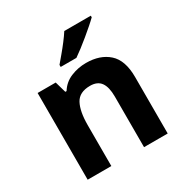

<svg xmlns="http://www.w3.org/2000/svg" viewBox="-175 -906 1007 1047"><g transform="rotate(-30 328.5 -383.0)"><path d="M388 -556Q476 -556 529 -508.5Q582 -461 582 -356V0H433V-319Q433 -378 412 -407.5Q391 -437 345 -437Q277 -437 252 -390.5Q227 -344 227 -257V0H78V-546H192L212 -476H220Q246 -518 291.5 -537Q337 -556 388 -556ZM540 -756Q526 -742 503 -722Q480 -702 453.5 -680Q427 -658 401.5 -638.5Q376 -619 357 -606H258V-619Q274 -638 295.5 -663.5Q317 -689 338 -716.5Q359 -744 373 -766H540Z"/></g></svg>

Font: Noto Sans NKo Unjoined
Style: Bold
Weight: 700
Designer: Monotype Design Team
Foundry: Monotype Imaging Inc.
Version: Version 2.004